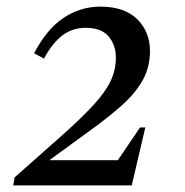

<svg xmlns="http://www.w3.org/2000/svg" viewBox="-20 -560 558 580"><path d="M20 0 24 -24Q110 -100 169 -152.5Q228 -205 263.5 -244Q299 -283 314.5 -316Q330 -349 330 -386Q330 -424 308 -450Q286 -476 239 -476Q197 -476 166.5 -451.5Q136 -427 113 -383L83 -399Q121 -472 172 -506Q223 -540 283 -540Q356 -540 394.5 -502Q433 -464 433 -406Q433 -358 412 -319.5Q391 -281 351.5 -245Q312 -209 256 -168.5Q200 -128 129 -76H336L403 -175H419L378 0Z"/></svg>

Font: Spectral SC Medium
Style: Italic
Weight: 500
Italic angle: -10°
Designer: Jean-Baptiste Levee
Foundry: Production Type
Version: Version 2.001